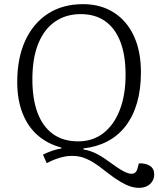

<svg xmlns="http://www.w3.org/2000/svg" viewBox="-20 -740 763 925"><path d="M63 -345Q63 -460 101.5 -544Q140 -628 211 -674Q282 -720 380 -720Q465 -720 528 -680Q591 -640 625 -566.5Q659 -493 659 -392Q659 -309 640 -244Q621 -179 585 -132.5Q549 -86 497.5 -59Q446 -32 382 -25V-20Q418 -14 449.5 3Q481 20 524 52Q565 82 589 91.5Q613 101 625.5 95Q638 89 642 73L649 47Q683 46 703 59.5Q723 73 723 101Q723 119 713.5 134Q704 149 687.5 157Q671 165 650 165Q628 165 606 157.5Q584 150 557.5 134Q531 118 496 91Q454 57 426 40.5Q398 24 375.5 17.5Q353 11 326 11Q307 11 288 15Q269 19 248.5 26.5Q228 34 205 46L187 5Q209 -6 231 -13.5Q253 -21 276 -25V-29Q211 -46 163 -87Q115 -128 89 -193.5Q63 -259 63 -345ZM136 -358Q136 -263 161 -196.5Q186 -130 235 -94.5Q284 -59 357 -59Q427 -59 478 -98.5Q529 -138 557 -210Q585 -282 585 -380Q585 -475 559.5 -540Q534 -605 486 -638.5Q438 -672 369 -672Q298 -672 245.5 -636Q193 -600 164.5 -530Q136 -460 136 -358Z"/></svg>

Font: Literata 24pt Light
Style: Italic
Weight: 300
Italic angle: -2°
Designer: Latin by Veronika Burian and Jose Scaglione. Greek by Irene Vlachou. Cyrillic by Vera Evstafieva
Foundry: TypeTogether
Version: Version 3.103;gftools[0.9.29]